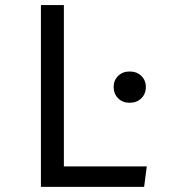

<svg xmlns="http://www.w3.org/2000/svg" viewBox="-20 -726 655 746"><path d="M540 0H139V-706.2H228.2V-79.5H550.3ZM546.7 -388.2Q546.7 -361.5 529.2 -344.1Q511.8 -326.7 483.6 -326.7Q456.4 -326.7 439 -344.1Q421.5 -361.5 421.5 -388.2Q421.5 -413.8 439 -431Q456.4 -448.2 483.6 -448.2Q511.8 -448.2 529.2 -431Q546.7 -413.8 546.7 -388.2Z"/></svg>

Font: Fira Code
Style: Regular
Weight: 400
Designer: Carrois Corporate, Edenspiekermann AG, Nikita Prokopov
Foundry: Carrois Corporate, Edenspiekermann AG, Nikita Prokopov
Version: Version 5.002